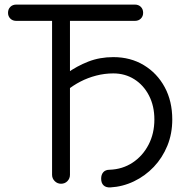

<svg xmlns="http://www.w3.org/2000/svg" viewBox="-20 -801 821 837"><path d="M461 16Q442 17 431.5 7Q421 -3 421 -22Q421 -40 430.5 -50.5Q440 -61 458 -61Q514 -63 558 -92Q602 -121 627.5 -170Q653 -219 653 -280Q653 -339 629.5 -384.5Q606 -430 565.5 -455.5Q525 -481 474 -481Q436 -481 399.5 -471.5Q363 -462 331 -445.5Q299 -429 272 -407V-482Q315 -513 365 -532.5Q415 -552 474 -552Q549 -552 607 -517Q665 -482 698 -421Q731 -360 731 -280Q731 -218 709.5 -165.5Q688 -113 650.5 -73.5Q613 -34 564 -10.5Q515 13 461 16ZM246 0Q230 0 218.5 -11.5Q207 -23 207 -39V-781H285V-39Q285 -23 274 -11.5Q263 0 246 0ZM51 -710Q35 -710 25 -720Q15 -730 15 -745Q15 -761 25 -771Q35 -781 51 -781H568Q584 -781 594 -771Q604 -761 604 -745Q604 -730 594 -720Q584 -710 568 -710Z"/></svg>

Font: Comfortaa
Style: Regular
Weight: 400
Designer: Johan Aakerlund
Foundry: Johan Aakerlund
Version: Version 3.104; ttfautohint (v1.8.1.43-b0c9)